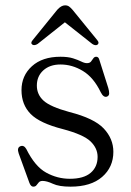

<svg xmlns="http://www.w3.org/2000/svg" viewBox="-20 -688 490 719"><path d="M206.5 -446.5Q166.5 -446.5 142.2 -424.5Q118 -402.5 118 -367.5Q118 -334 143.2 -311Q168.5 -288 240 -268.5Q332.5 -245 368.5 -206.8Q404.5 -168.5 404.5 -119.5Q404.5 -62 362.5 -25.5Q320.5 11 244 11Q201 11 178 0.2Q155 -10.5 139.5 -10.5Q130 -10.5 125.2 -5Q120.5 0.5 116.5 5.8Q112.5 11 104.5 11Q95.5 11 90 -3.5L50 -113.5Q42.5 -135 56.5 -140.5Q69.5 -145.5 78.5 -130Q111 -64.5 153 -41.5Q195 -18.5 241.5 -18.5Q293.5 -18.5 319.5 -40.8Q345.5 -63 345.5 -100.5Q345.5 -133 319 -158.5Q292.5 -184 215.5 -204.5Q129 -226.5 94.8 -261.2Q60.5 -296 60.5 -350.5Q60.5 -404.5 99.5 -440Q138.5 -475.5 206.5 -475.5Q235 -475.5 253.8 -469.5Q272.5 -463.5 284.5 -457.5Q296.5 -451.5 305.5 -451.5Q316 -451.5 320.8 -457.5Q325.5 -463.5 329.5 -469.5Q333.5 -475.5 340.5 -475.5Q349.5 -475.5 352.5 -462.5L385.5 -358.5Q389 -346.5 388.8 -337.8Q388.5 -329 380 -326Q367.5 -322 357 -343Q330.5 -398 290.5 -422.2Q250.5 -446.5 206.5 -446.5ZM121 -523.5Q109 -516 101 -521Q93 -527 102.5 -538L194.5 -651.5Q209.5 -668 223.5 -668Q232.5 -668 238.5 -663.8Q244.5 -659.5 251.5 -651.5L344 -538Q353 -527.5 345.5 -521Q337.5 -515.5 325.5 -523.5L223 -604.5Z"/></svg>

Font: Fraunces 9pt Light
Style: Regular
Weight: 300
Version: Version 1.000;[0bf87f6ff]